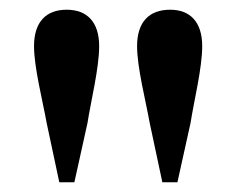

<svg xmlns="http://www.w3.org/2000/svg" viewBox="-20 -841 487 395"><path d="M117 -821C75 -821 50 -796 50 -746C50 -702 68 -633 76 -588L102 -466H133L160 -588C167 -633 184 -701 184 -746C184 -796 159 -821 117 -821ZM330 -821C287 -821 262 -796 262 -746C262 -702 280 -633 288 -588L314 -466H345L372 -588C379 -633 396 -701 396 -746C396 -796 371 -821 330 -821Z"/></svg>

Font: Noto Serif CJK KR
Style: Bold
Weight: 700
Designer: Ryoko NISHIZUKA 西塚涼子 (kana & ideographs); Frank Grießhammer (Latin, Greek & Cyrillic); Wenlong ZHANG 张文龙 (bopomofo); San
Foundry: Adobe
Version: Version 2.001;hotconv 1.1.0;makeotfexe 2.6.0